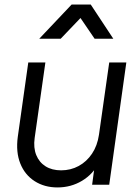

<svg xmlns="http://www.w3.org/2000/svg" viewBox="-20 -810 614 842"><path d="M232 12Q175 12 132 -15.5Q89 -43 69 -93Q49 -143 58 -210L104 -536H179L132 -205Q126 -162 139 -130Q152 -98 180 -80.5Q208 -63 248 -63Q290 -63 325 -82Q360 -101 383.5 -136Q407 -171 414 -219L459 -536H534L459 0H384L398 -104L415 -98Q388 -46 339.5 -17Q291 12 232 12ZM152 -640 294 -790H378L477 -640H395L333 -731L246 -640Z"/></svg>

Font: Plus Jakarta Sans
Style: Italic
Weight: 400
Italic angle: -8°
Designer: Gumpita Rahayu
Foundry: Tokotype
Version: Version 2.006